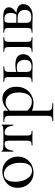

<svg xmlns="http://www.w3.org/2000/svg" viewBox="888 -1338 725 2542"><g transform="rotate(-90 1251.0 -67.5)"><path d="M35 -198Q35 -263 67 -308.5Q99 -354 149 -376.5Q199 -399 251 -399Q310 -399 355 -370Q400 -341 424 -293.5Q448 -246 448 -193Q448 -132 418.5 -85Q389 -38 340 -12.5Q291 13 233 13Q174 13 129 -15.5Q84 -44 59.5 -92.5Q35 -141 35 -198ZM366 -163Q366 -228 346.5 -277Q327 -326 293 -352.5Q259 -379 217 -379Q168 -379 141.5 -341.5Q115 -304 115 -231Q115 -168 134 -116.5Q153 -65 186.5 -35.5Q220 -6 262 -6Q312 -6 339 -45Q366 -84 366 -163Z M597 -12Q624 -12 637 -17Q650 -22 654.5 -36.5Q659 -51 659 -81V-303Q659 -343 651 -356Q643 -369 616 -369Q578 -369 556 -343.5Q534 -318 526 -256Q525 -253 519.5 -253Q514 -253 514 -256L513 -405Q513 -410 519 -410Q525 -410 525 -405Q525 -392 562.5 -388.5Q600 -385 694 -385Q784 -385 822 -388.5Q860 -392 860 -405Q860 -410 866 -410Q872 -410 872 -405L871 -256Q871 -253 865.5 -253Q860 -253 859 -256Q851 -318 828 -343.5Q805 -369 767 -369Q742 -369 734.5 -356Q727 -343 727 -303V-81Q727 -51 731.5 -36.5Q736 -22 748.5 -17Q761 -12 787 -12Q790 -12 790 -6Q790 0 787 0Q761 0 746 -1L694 -2L640 -1Q625 0 597 0Q595 0 595 -6Q595 -12 597 -12Z M920 263Q949 263 963.5 257.5Q978 252 983 238Q988 224 988 194V-305Q988 -347 972 -360.5Q956 -374 910 -374Q907 -374 907 -380Q907 -386 910 -386H1036Q1048 -386 1052 -381Q1056 -376 1056 -361V194Q1056 224 1063.5 238Q1071 252 1090.5 257.5Q1110 263 1152 263Q1155 263 1155 269Q1155 275 1152 275Q1117 275 1097 274L1022 273L962 274Q947 275 920 275Q918 275 918 269Q918 263 920 263ZM1023 -25 1045 -82Q1073 -46 1104 -27.5Q1135 -9 1182 -9Q1234 -9 1265.5 -54.5Q1297 -100 1297 -184Q1297 -266 1260.5 -311Q1224 -356 1168 -356Q1130 -356 1099 -336Q1068 -316 1034 -277L1024 -286Q1074 -345 1121 -372Q1168 -399 1217 -399Q1259 -399 1294.5 -377Q1330 -355 1351.5 -313Q1373 -271 1373 -215Q1373 -138 1339 -86.5Q1305 -35 1255 -11Q1205 13 1155 13Q1117 13 1088.5 4.5Q1060 -4 1023 -25Z M1838 -12Q1865 -12 1877.5 -17Q1890 -22 1894.5 -36.5Q1899 -51 1899 -81V-305Q1899 -335 1894.5 -349.5Q1890 -364 1877.5 -369Q1865 -374 1839 -374Q1836 -374 1836 -380Q1836 -386 1839 -386Q1865 -386 1880 -385L1934 -384L1988 -385Q2002 -386 2027 -386Q2029 -386 2029 -380Q2029 -374 2027 -374Q2001 -374 1988.5 -368Q1976 -362 1971.5 -347.5Q1967 -333 1967 -303V-81Q1967 -50 1971.5 -36Q1976 -22 1988 -17Q2000 -12 2027 -12Q2029 -12 2029 -6Q2029 0 2027 0Q2001 0 1987 -1L1934 -2L1880 -1Q1865 0 1838 0Q1835 0 1835 -6Q1835 -12 1838 -12ZM1641 -13Q1729 -13 1729 -101Q1729 -151 1705 -179.5Q1681 -208 1630 -208Q1584 -208 1545 -189L1539 -204Q1590 -227 1665 -227Q1804 -227 1804 -123Q1804 -68 1764 -33Q1724 2 1661 2Q1646 2 1604 0Q1556 -2 1536 -2L1482 -1Q1467 0 1440 0Q1437 0 1437 -6Q1437 -12 1440 -12Q1467 -12 1479.5 -17Q1492 -22 1496.5 -36.5Q1501 -51 1501 -81V-305Q1501 -335 1496.5 -349.5Q1492 -364 1479.5 -369Q1467 -374 1441 -374Q1438 -374 1438 -380Q1438 -386 1441 -386Q1467 -386 1482 -385L1536 -384L1595 -385Q1612 -386 1641 -386Q1643 -386 1643 -380Q1643 -374 1641 -374Q1609 -374 1594 -368Q1579 -362 1574 -347.5Q1569 -333 1569 -303V-81Q1569 -44 1584 -28.5Q1599 -13 1641 -13Z M2240 -386Q2278 -388 2297 -388Q2359 -388 2392 -369Q2425 -350 2425 -312Q2425 -284 2403.5 -257.5Q2382 -231 2338 -204L2325 -210Q2350 -240 2350 -287Q2350 -332 2331 -352Q2312 -372 2272 -372Q2250 -372 2239.5 -367Q2229 -362 2224.5 -347.5Q2220 -333 2220 -303V-81Q2220 -45 2235 -30.5Q2250 -16 2294 -16Q2390 -16 2390 -100Q2390 -145 2364 -171Q2338 -197 2283 -197H2191L2190 -214H2318Q2393 -214 2430 -191.5Q2467 -169 2467 -122Q2467 -68 2423.5 -33Q2380 2 2312 2Q2297 2 2255 0Q2207 -2 2187 -2L2133 -1Q2118 0 2091 0Q2088 0 2088 -6Q2088 -12 2091 -12Q2118 -12 2130.5 -17Q2143 -22 2147.5 -36.5Q2152 -51 2152 -81V-305Q2152 -335 2147.5 -349.5Q2143 -364 2130.5 -369Q2118 -374 2092 -374Q2089 -374 2089 -380Q2089 -386 2092 -386L2187 -385Z"/></g></svg>

Font: Cormorant Garamond Medium
Style: Regular
Weight: 500
Designer: Christian Thalmann (Catharsis Fonts)
Foundry: Catharsis Fonts
Version: Version 4.000